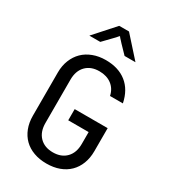

<svg xmlns="http://www.w3.org/2000/svg" viewBox="-228 -1068 1057 1190"><g transform="rotate(30 300.0 -472.5)"><path d="M284 -370H520V-205Q520 -156 504.5 -116Q489 -76 460.5 -48Q432 -20 391.5 -5Q351 10 300 10Q250 10 209 -5Q168 -20 139.5 -48Q111 -76 95.5 -116Q80 -156 80 -205V-515Q80 -563 96 -603Q112 -643 140.5 -671Q169 -699 210 -714.5Q251 -730 300 -730Q391 -730 449 -684Q507 -638 525 -550H433Q423 -597 388 -623.5Q353 -650 300 -650Q240 -650 205 -614Q170 -578 170 -515V-205Q170 -142 205 -106Q240 -70 300 -70Q360 -70 395 -106Q430 -142 430 -205V-290H284ZM265 -955H335L465 -810H387L332 -867Q323 -877 317.5 -883Q312 -889 308 -893Q304 -898 302 -901H299Q297 -898 293 -894Q289 -889 283.5 -883Q278 -877 269 -868L213 -810H135Z"/></g></svg>

Font: JetBrainsMono NF
Style: Regular
Weight: 400
Monospace: yes
Designer: Philipp Nurullin, Konstantin Bulenkov
Foundry: JetBrains
Version: Version 1.0.2; ttfautohint (v1.8.3)